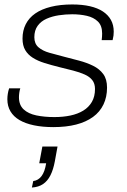

<svg xmlns="http://www.w3.org/2000/svg" viewBox="-20 -558 569 861"><path d="M219 12Q171 12 132.5 4Q94 -4 67.5 -19.5Q41 -35 27 -58.5Q13 -82 13 -113Q13 -125 15 -137.5Q17 -150 21 -162H71Q68 -153 66.5 -142Q65 -131 65 -122Q65 -87 86 -67.5Q107 -48 143 -40.5Q179 -33 224 -33Q263 -33 296 -40Q329 -47 353.5 -62Q378 -77 392 -101Q406 -125 406 -159Q406 -183 394 -198.5Q382 -214 359.5 -224Q337 -234 308 -241.5Q279 -249 246 -257Q210 -266 179.5 -275.5Q149 -285 127 -299Q105 -313 93 -333.5Q81 -354 81 -385Q81 -421 95.5 -449.5Q110 -478 138 -497.5Q166 -517 208 -527.5Q250 -538 304 -538Q349 -538 383.5 -530Q418 -522 441.5 -506.5Q465 -491 477.5 -468.5Q490 -446 490 -416Q490 -407 489 -398.5Q488 -390 485 -378H436Q437 -386 437.5 -393.5Q438 -401 438 -408Q438 -443 419 -461.5Q400 -480 369.5 -487Q339 -494 304 -494Q274 -494 244 -489.5Q214 -485 189 -474Q164 -463 149 -442.5Q134 -422 134 -391Q134 -362 152.5 -346Q171 -330 201 -321.5Q231 -313 266 -304Q301 -295 335 -286Q369 -277 397.5 -263Q426 -249 443 -226Q460 -203 460 -165Q460 -123 444 -89.5Q428 -56 397 -33.5Q366 -11 321.5 0.5Q277 12 219 12ZM123 283 129 254Q152 251 166.5 231.5Q181 212 187 174H156L170 99H238L226 165Q219 203 206 228.5Q193 254 173 267.5Q153 281 123 283Z"/></svg>

Font: Archivo SemiExpanded Thin
Style: Italic
Weight: 250
Width: 6
Italic angle: -10°
Designer: Hector Gatti
Foundry: Omnibus-Type
Version: Version 2.001